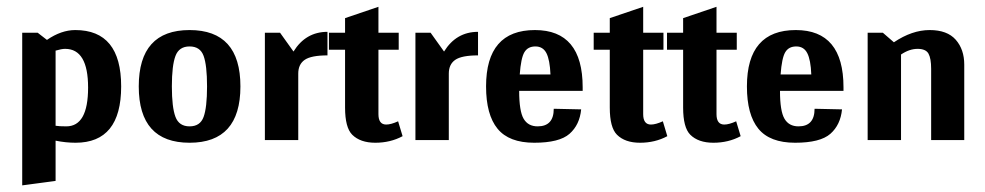

<svg xmlns="http://www.w3.org/2000/svg" viewBox="-20 -418 2939 573"><path d="M120.1 -298.9 92.5 -320.3H46.3V135.2L145.9 121.9V1.8Q176.2 8 205.5 8Q341.6 8 341.6 -160.1Q341.6 -328.3 204.6 -328.3Q162.8 -328.3 120.1 -298.9ZM145.9 -42.7V-266.9Q163.7 -272.2 174.4 -272.2Q242.9 -272.2 242.9 -156.6Q242.9 -40.9 177.9 -40.9Q156.6 -40.9 145.9 -42.7Z M697.5 -160.1Q697.5 -328.3 545.8 -328.3Q394.1 -328.3 394.1 -160.1Q394.1 8 545.8 8Q697.5 8 697.5 -160.1ZM492.9 -160.1Q492.9 -222.4 503.6 -250.9Q514.2 -279.4 545.8 -279.4Q577.4 -279.4 587.6 -251.3Q597.9 -223.3 597.9 -160.1Q597.9 -97 587.6 -69Q577.4 -40.9 545.8 -40.9Q514.2 -40.9 503.6 -69.4Q492.9 -97.9 492.9 -160.1Z M815.8 -320.3H770.5V0H870.1V-198.4Q870.1 -226 889.2 -239.3Q908.4 -252.7 957.3 -252.7V-323Q892.3 -323 855.9 -264.2Z M1168.1 -56Q1146.8 -46.3 1132.6 -46.3Q1109.4 -46.3 1109.4 -77.4V-269.6H1169.9V-320.3H1109.4V-397.7L1009.8 -363.9V-320.3H961.7V-269.6H1009.8V-97Q1009.8 -37.4 1031.1 -16Q1055.2 8 1100.1 8Q1145 8 1181.5 -11.6Z M1265.1 -320.3H1219.8V0H1319.4V-198.4Q1319.4 -226 1338.5 -239.3Q1357.7 -252.7 1406.6 -252.7V-323Q1341.6 -323 1305.2 -264.2Z M1718.9 -146.8V-157.5Q1718.9 -328.3 1576.5 -328.3Q1430.6 -328.3 1430.6 -160.1Q1430.6 -75.6 1464.9 -33.8Q1499.1 8 1574.3 8Q1649.5 8 1679.7 -18.7Q1710 -45.4 1714.4 -91.6L1632.6 -93.4Q1632.6 -40.9 1584.5 -40.9Q1556 -40.9 1542.7 -63.6Q1529.4 -86.3 1529.4 -146.8ZM1622.8 -195.7H1531.1Q1534.7 -244.7 1544.9 -262Q1555.2 -279.4 1577.8 -279.4Q1600.5 -279.4 1610.8 -259.3Q1621 -239.3 1622.8 -195.7Z M1958.2 -56Q1936.8 -46.3 1922.6 -46.3Q1899.5 -46.3 1899.5 -77.4V-269.6H1960V-320.3H1899.5V-397.7L1799.8 -363.9V-320.3H1751.8V-269.6H1799.8V-97Q1799.8 -37.4 1821.2 -16Q1845.2 8 1890.1 8Q1935.1 8 1971.5 -11.6Z M2177 -56Q2155.7 -46.3 2141.5 -46.3Q2118.3 -46.3 2118.3 -77.4V-269.6H2178.8V-320.3H2118.3V-397.7L2018.7 -363.9V-320.3H1970.6V-269.6H2018.7V-97Q2018.7 -37.4 2040 -16Q2064.1 8 2109 8Q2153.9 8 2190.4 -11.6Z M2497.3 -146.8V-157.5Q2497.3 -328.3 2355 -328.3Q2209.1 -328.3 2209.1 -160.1Q2209.1 -75.6 2243.3 -33.8Q2277.6 8 2352.8 8Q2427.9 8 2458.2 -18.7Q2488.4 -45.4 2492.9 -91.6L2411 -93.4Q2411 -40.9 2363 -40.9Q2334.5 -40.9 2321.2 -63.6Q2307.8 -86.3 2307.8 -146.8ZM2401.2 -195.7H2309.6Q2313.2 -244.7 2323.4 -262Q2333.6 -279.4 2356.3 -279.4Q2379 -279.4 2389.2 -259.3Q2399.5 -239.3 2401.2 -195.7Z M2647.7 -291.8 2614.8 -320.3H2569.4V0H2669V-255.3Q2694 -272.2 2718.4 -272.2Q2742.9 -272.2 2750.9 -258Q2758.9 -243.8 2758.9 -212.6V0H2857.7V-225.1Q2857.7 -270.5 2832.3 -299.4Q2806.9 -328.3 2754.4 -328.3Q2702 -328.3 2647.7 -291.8Z"/></svg>

Font: Gidugu
Style: Regular
Weight: 400
Designer: Purushoth Kumar Guthula
Foundry: Silicon Andhra, USA.
Version: Version 1.0.5; ttfautohint (v1.2.25-373a) -l 7 -r 28 -G 50 -